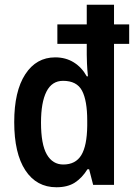

<svg xmlns="http://www.w3.org/2000/svg" viewBox="-20 -831 573 810"><path d="M218 -41Q134 -41 87 -112.5Q40 -184 40 -316Q40 -446 86.5 -517.5Q133 -589 213 -589Q257 -589 291 -568Q325 -547 346 -509H351Q348 -538 347 -562.5Q346 -587 346 -600V-646H222V-728H346V-811H461V-728H525V-646H461V-51H373L356 -117H349Q326 -80 295.5 -60.5Q265 -41 218 -41ZM247 -137Q299 -137 323 -176.5Q347 -216 348 -300V-322Q348 -407 326 -448.5Q304 -490 246 -490Q199 -490 176 -444.5Q153 -399 153 -314Q153 -222 177.5 -179.5Q202 -137 247 -137Z"/></svg>

Font: Noto Sans Tamil UI Condensed SemiBold
Style: Regular
Weight: 600
Width: 3
Designer: Jelle Bosma - Monotype Design Team
Foundry: Monotype Imaging Inc.
Version: Version 2.004; ttfautohint (v1.8.4.7-5d5b)